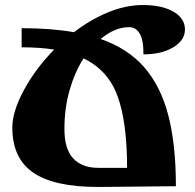

<svg xmlns="http://www.w3.org/2000/svg" viewBox="-20 -743 774 763"><path d="M550 -527Q551 -581 536 -608Q521 -635 493 -635Q436 -635 380 -588Q487 -551 552.5 -476.5Q618 -402 648.5 -286Q679 -170 679 -3L370 0Q195 0 112 -57Q29 -114 29 -236Q29 -300 75 -385Q121 -470 195 -546Q138 -555 66 -555V-631Q184 -631 274 -615Q339 -665 409.5 -694Q480 -723 548 -723Q624 -723 669.5 -696.5Q715 -670 715 -626Q715 -583 668.5 -555Q622 -527 550 -527ZM312 -511Q277 -456 256.5 -384.5Q236 -313 236 -230Q236 -151 271 -113.5Q306 -76 370 -76H485Q485 -256 447.5 -360Q410 -464 312 -511Z"/></svg>

Font: Noto Serif Armenian Black
Style: Regular
Weight: 900
Designer: Monotype Design team
Foundry: Monotype Imaging Inc.
Version: Version 1.000